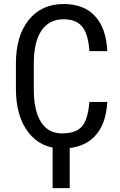

<svg xmlns="http://www.w3.org/2000/svg" viewBox="-20 -741 607 971"><path d="M522.5 -225.6Q516.6 -111.3 458.3 -50.8Q399.9 9.8 293.5 9.8Q186.5 9.8 123.5 -71.5Q60.5 -152.8 60.5 -292V-420.9Q60.5 -559.6 125.2 -640.1Q189.9 -720.7 301.8 -720.7Q404.8 -720.7 461.2 -658.9Q517.6 -597.2 522.5 -482.4H432.1Q426.3 -569.3 395.5 -606.4Q364.7 -643.6 301.8 -643.6Q229 -643.6 189.9 -586.7Q150.9 -529.8 150.9 -419.9V-289.6Q150.9 -181.6 187.3 -124Q223.6 -66.4 293.5 -66.4Q363.3 -66.4 394 -101.1Q424.8 -135.7 432.1 -225.6ZM332.5 210.4H246.1V-39.6H332.5Z"/></svg>

Font: Roboto Condensed
Style: Regular
Weight: 400
Designer: Google
Version: Version 2.001047; 2015